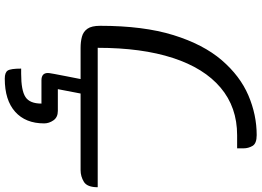

<svg xmlns="http://www.w3.org/2000/svg" viewBox="-162 -598 1070 785"><g transform="rotate(90 372.5 -205.0)"><path d="M175 -70H745Q745 -27 723 -13.5Q701 0 675 0H175Q150 0 129.5 -5.5Q109 -11 97 -28Q85 -45 85 -80Q85 -257 123 -379.5Q161 -502 225.5 -577Q290 -652 369.5 -686Q449 -720 532 -720Q566 -720 576 -703Q586 -686 586 -666V-640H532Q418 -640 338 -572.5Q258 -505 216.5 -377.5Q175 -250 175 -70ZM310 -37H369L344 93H433Q459 93 471.5 111Q484 129 484 149Q484 225 436.5 267.5Q389 310 301 310Q276 310 268 298Q260 286 260 243H281Q349 243 376 225.5Q403 208 403 160H308Q278 160 278 134Q278 132 278.5 127Q279 122 282 106.5Q285 91 291.5 57Q298 23 310 -37Z"/></g></svg>

Font: Warnes
Style: Regular
Weight: 400
Designer: Eduardo Rodriguez Tunni
Foundry: Eduardo Rodriguez Tunni
Version: Version 1.002; ttfautohint (v1.8.4.7-5d5b);gftools[0.9.23]